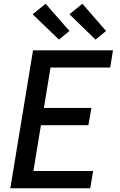

<svg xmlns="http://www.w3.org/2000/svg" viewBox="-20 -1003 640 1023"><path d="M35 0 156 -735H582L567 -643H249L214 -428H467L451 -336H198L158 -92H476L461 0ZM489 -792 350 -927 419 -983 545 -838ZM294 -792 154 -927 223 -983 350 -838Z"/></svg>

Font: Iosevka Aile Semibold
Style: Italic
Weight: 600
Italic angle: -9°
Designer: Belleve Invis
Foundry: Belleve Invis
Version: Version 31.1.0; ttfautohint (v1.8.4)